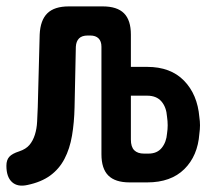

<svg xmlns="http://www.w3.org/2000/svg" viewBox="-38 -570 658 600"><path d="M86 -462Q88 -507 110 -528.5Q132 -550 177 -550H283Q328 -550 349.5 -528.5Q371 -507 371 -462V-361H422Q495 -361 537 -318Q579 -275 585 -204Q587 -191 587 -178.5Q587 -166 585 -152Q580 -83 538 -41.5Q496 0 422 0H367Q322 0 300.5 -21.5Q279 -43 279 -88V-424Q279 -441 270 -450Q261 -459 244 -459H236Q218 -459 209 -450Q200 -441 199 -424L195 -235Q194 -187 187 -146Q180 -105 163.5 -73.5Q147 -42 119 -21.5Q91 -1 48 8Q17 15 -0.5 -1Q-18 -17 -18 -52Q-18 -70 -9 -80Q0 -90 22 -97Q43 -104 54 -117Q65 -130 71 -149Q77 -168 78 -190Q79 -212 80 -235ZM371 -271V-134Q371 -111 381.5 -100.5Q392 -90 412 -90H426Q453 -90 467.5 -108Q482 -126 484 -153Q486 -166 486 -178.5Q486 -191 484 -205Q482 -235 466.5 -253Q451 -271 422 -271Z"/></svg>

Font: Maple Mono SemiBold
Style: Regular
Weight: 600
Monospace: yes
Designer: subframe7536
Version: Version 7.000